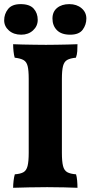

<svg xmlns="http://www.w3.org/2000/svg" viewBox="-22 -889 430 912"><path d="M114.4 -514.2Q114.4 -554.4 109.3 -575Q104.2 -595.6 89.8 -603.7Q75.4 -611.8 47.8 -615Q44.2 -627.2 42.3 -644.8Q40.4 -662.4 40.4 -679Q57.2 -678 85.3 -677.5Q113.4 -677 143.4 -676.5Q173.4 -676 196.2 -676Q219 -676 246.4 -676.5Q273.8 -677 299.9 -677.5Q326 -678 346 -679Q346 -661.8 345 -645.7Q344 -629.6 338.6 -615Q311.6 -612.4 297.2 -604.3Q282.8 -596.2 277.4 -575.3Q272 -554.4 272 -514.2V-163Q272 -122.2 277.4 -100.7Q282.8 -79.2 297.5 -71.1Q312.2 -63 339.2 -61Q342.8 -50 344.4 -31.8Q346 -13.6 346 3Q320.8 2 282.9 1Q245 0 202.2 0Q159.4 0 115.6 1Q71.8 2 40.4 3Q40.4 -13 42.6 -31.2Q44.8 -49.4 48.4 -61Q75.4 -63 89.5 -71.1Q103.6 -79.2 109 -100.7Q114.4 -122.2 114.4 -163ZM311.4 -724.2Q269.8 -724.2 248.5 -745.6Q227.2 -767 227.2 -801Q227.2 -833.4 249.3 -851.4Q271.4 -869.4 307.2 -869.4Q342.4 -869.4 365.3 -850Q388.2 -830.6 388.2 -801Q388.2 -771.6 370.8 -747.9Q353.4 -724.2 311.4 -724.2ZM78.8 -724.2Q43 -724.2 20.4 -744.1Q-2.2 -764 -2.2 -792.6Q-2.2 -822.4 16.2 -845.9Q34.6 -869.4 76.2 -869.4Q118.8 -869.4 138 -848Q157.2 -826.6 157.2 -794.6Q157.2 -765 134.9 -744.6Q112.6 -724.2 78.8 -724.2Z"/></svg>

Font: Vollkorn
Style: Regular
Weight: 400
Designer: Friedrich Althausen
Foundry: Friedrich Althausen
Version: Version 4.104